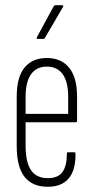

<svg xmlns="http://www.w3.org/2000/svg" viewBox="-20 -709 356 735"><path d="M163 6Q104 6 74 -32Q44 -70 44 -150V-338Q44 -415 74.5 -451Q105 -487 159 -487Q214 -487 244.5 -450Q275 -413 275 -339V-246Q275 -241 270 -241H78V-151Q78 -89 98.5 -58Q119 -27 163 -27Q202 -27 219 -50.5Q236 -74 236 -120Q236 -126 240 -126H265Q269 -126 269 -121Q270 -58 243 -26Q216 6 163 6ZM78 -273H241V-338Q241 -396 220 -425Q199 -454 159 -454Q120 -454 99 -425Q78 -396 78 -338ZM124 -560Q122 -560 121 -561.5Q120 -563 121 -566L185 -684Q188 -689 191 -689H217Q221 -689 222 -687Q223 -685 221 -682L152 -564Q150 -560 145 -560Z"/></svg>

Font: Sofia Sans Extra Condensed ExtraLight
Style: Regular
Weight: 250
Designer: Botio Nikoltchev, Ani Petrova
Foundry: lettersoup
Version: Version 4.101